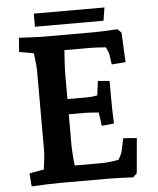

<svg xmlns="http://www.w3.org/2000/svg" viewBox="-56 -867 757 920"><g transform="rotate(-5 322.0 -407.0)"><path d="M54 -58 124 -71Q133 -136 133 -155V-551Q133 -566 125 -630L55 -642L60 -710Q150 -705 179 -705H419Q470 -705 533 -710L552 -692L559 -549L492 -544L485 -593Q484 -601 471 -628Q423 -632 391 -632H272Q266 -548 266 -521V-397H361Q382 -397 410 -402L419 -471L475 -466V-382Q475 -323 478 -261L419 -255L410 -320Q360 -324 341 -324H266V-185Q266 -137 273 -77H403Q437 -77 484 -86Q500 -111 503 -126L516 -187L581 -182L566 -14L547 4Q471 0 433 0H204Q141 0 59 5ZM141 -819H481L471 -756H141Z"/></g></svg>

Font: Andada Pro ExtraBold
Style: Regular
Weight: 800
Designer: Carolina Giovagnoli
Foundry: Huerta Tipografica
Version: Version 3.005; ttfautohint (v1.8.4)